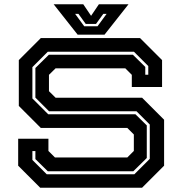

<svg xmlns="http://www.w3.org/2000/svg" viewBox="-20 -878 852 898"><path d="M168 0 65 -103V-229H206.5V-172L237 -141.5H575.5L606 -172V-249L575.5 -279.5H171L68 -382.5V-597L171 -700H635L738 -597V-471H596.5V-528L566 -558.5H240L209 -528V-451.5L240 -421H644.5L747.5 -318V-103L644.5 0ZM198.5 -63H608.5L680.5 -135V-295.5L618.5 -357.5H209.5L145.5 -421.5V-560L208.5 -622H601.5L659.5 -565V-528.5H673.5V-569L606.5 -636H203.5L131.5 -564V-417.5L205.5 -343.5H613.5L666.5 -291.5V-139L603.5 -77H203.5L145.5 -134V-171.5H131.5V-130ZM343 -716 231 -858H369.5L406 -804L442.5 -858H581L469 -716ZM374 -755H436L478.5 -813H463L429 -766H381L347 -813H331.5Z"/></svg>

Font: Tourney Expanded Regular
Style: Bold
Weight: 700
Width: 7
Designer: Tyler Finck
Foundry: Etcetera Type Co
Version: Version 1.010; ttfautohint (v1.8.3)